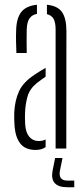

<svg xmlns="http://www.w3.org/2000/svg" viewBox="-20 -625 354 808"><path d="M49 -402Q48 -424.5 47.5 -451.2Q47 -478 48 -498.5Q49.5 -549.5 70 -575Q90.5 -600.5 135.5 -605V-566.5Q115.5 -563 104.8 -548.5Q94 -534 92.5 -502Q92 -482.5 92 -454.5Q92 -426.5 92.5 -402ZM214 0V-501Q214 -529.5 205.8 -545Q197.5 -560.5 177.5 -565.5V-605Q223 -600.5 241.2 -573.8Q259.5 -547 259.5 -494L259 0ZM41 -99Q40 -113 39.8 -125.8Q39.5 -138.5 40 -152Q42.5 -202.5 60.2 -241.2Q78 -280 127.5 -312Q148.5 -326 172 -339.5V-302.5Q164 -297 154.8 -290.2Q145.5 -283.5 135 -275.5Q105.5 -251.5 96.2 -220Q87 -188.5 85.5 -152Q85 -143.5 85 -129.5Q85 -115.5 86 -101.5Q88 -67.5 103.2 -49.5Q118.5 -31.5 142.5 -31.5Q159.5 -31.5 172 -38V-6Q155.5 6 130 6Q86.5 6 65.2 -21.2Q44 -48.5 41 -99ZM292.5 163H264Q189 163 201 94.5L212 40H243L232 94.5Q225 135 264 135H292.5Z"/></svg>

Font: Big Shoulders Stencil Display Light
Style: Regular
Weight: 300
Designer: Patric King
Foundry: XO Type Co
Version: Version 1.000